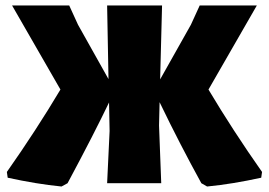

<svg xmlns="http://www.w3.org/2000/svg" viewBox="-20 -667 979 699"><path d="M8 -20C77 -5 142 6 204 12L226 0C292 -123 342 -221 377 -294L379 -190L370 0H567L559 -210L561 -295C612 -189 663 -91 713 0L734 12C797 6 862 -5 931 -20L934 -41C863 -142 798 -242 739 -341L915 -647H707L675 -577L563 -378L570 -647H370L375 -379L264 -577L232 -647H24L200 -341C141 -242 76 -142 5 -41Z"/></svg>

Font: Luna Sans Black
Style: Regular
Weight: 900
Designer: Juan Pablo del Peral
Foundry: Huerta Tipografica
Version: Version 2.001; ttfautohint (v1.5)